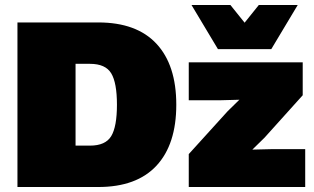

<svg xmlns="http://www.w3.org/2000/svg" viewBox="-20 -750 1260 770"><path d="M1174 -730 1068 -553H854L748 -730H904L961 -659L1018 -730ZM374 -660Q528 -660 607.5 -574.5Q687 -489 687 -330Q687 -171 607.5 -85.5Q528 0 374 0H50V-660ZM737 0V-132L893 -304L940 -350L867 -348H737V-500H1194V-368L1041 -198L992 -150L1074 -152H1204V0ZM341 -166Q403 -166 426 -204Q449 -242 449 -330Q449 -418 426 -456Q403 -494 341 -494H283V-166Z"/></svg>

Font: Elaine Sans Black
Style: Regular
Weight: 900
Designer: Wei Huang
Foundry: Wei Huang
Version: Version 2.001;December 24, 2019;FontCreator 12.0.0.2547 64-b